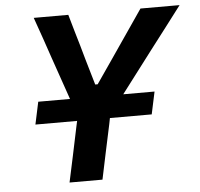

<svg xmlns="http://www.w3.org/2000/svg" viewBox="-51 -766 851 819"><g transform="rotate(-5 374.0 -356.5)"><path d="M214 0Q226.5 -57.5 238 -112Q249.5 -166 263.5 -233.5L269 -259H90.5L111 -355H247L184.5 -535.5Q169 -580 155.5 -620.5Q141.5 -660.5 123 -713H271Q283.5 -669.5 292.5 -638Q301.5 -606.5 310 -578.5Q318 -550.5 327.5 -516.5L359.5 -407H370L443 -513Q467 -549 487.5 -578Q507.5 -607 529.2 -638.8Q551 -670.5 580 -713H747.5Q713.5 -668.5 679.5 -623.5Q645 -578.5 612.5 -536L475 -355H609L588.5 -259H409.5L404.5 -233.5Q390 -166 378.5 -112Q367 -58 355 0Z"/></g></svg>

Font: Heraclito SemiBold
Style: Italic
Weight: 600
Italic angle: -12°
Designer: Kostas Bartsokas (font) & Cristiano Sobral (main changes)
Foundry: Kostas Bartsokas (font) & Cristiano Sobral (main changes)
Version: Version 1.00;July 8, 2020;FontCreator 13.0.0.2655 64-bit